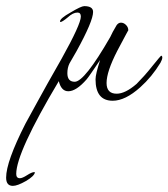

<svg xmlns="http://www.w3.org/2000/svg" viewBox="-150 -307 550 627"><path d="M-108 300Q-130 300 -130 273Q-130 221 -67 97Q-59 83 -30 29.5Q-1 -24 51 -115Q114 -228 114 -253Q114 -266 103 -266Q88 -266 71 -250Q53 -235 47 -235Q46 -236 46 -237Q46 -247 80 -266Q115 -287 125 -287Q154 -287 154 -268Q154 -238 100 -140L77 -100Q70 -86 70 -68Q70 -40 94 -40Q126 -40 210 -186Q216 -200 231 -225Q237 -233 245 -233Q254 -233 261.5 -225.5Q269 -218 269 -208Q269 -209 233 -141Q198 -73 198 -36Q198 -1 231 -1Q259 -1 296 -33Q307 -44 320.5 -59Q334 -74 349 -93Q375 -125 376 -125Q380 -125 380 -119Q380 -113 374 -102Q360 -79 343.5 -59Q327 -39 308 -22Q259 22 218 22Q162 22 162 -48Q162 -65 177 -111Q160 -86 149 -70Q138 -54 133 -48Q99 -9 73 -9Q50 -9 42 -42Q-97 191 -97 261Q-97 275 -85 275Q-77 275 -61.5 265Q-46 255 -38 255L-36 256Q-38 268 -65 284Q-93 300 -108 300Z"/></svg>

Font: Ephesis
Style: Regular
Weight: 400
Designer: Robert E. Leuschke
Foundry: Robert E. Leuschke
Version: Version 1.010; ttfautohint (v1.8.3)